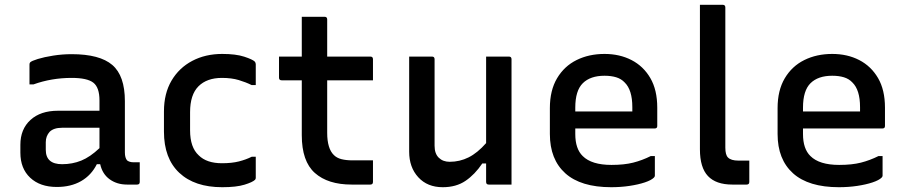

<svg xmlns="http://www.w3.org/2000/svg" viewBox="-20 -770 3790 801"><path d="M501 -348V-134Q501 -112 510 -101Q520 -93 537 -93H563V-11Q563 0 552 0H510Q468 0 437.5 -22Q407 -44 398 -85H384Q361 -39 318.5 -14.5Q276 10 217 10Q147 10 106 -28.5Q65 -67 65 -133V-166Q65 -231 107 -269.5Q149 -308 222 -308H395V-351Q395 -405 369.5 -425Q344 -445 279 -445Q195 -445 120 -418H103V-501Q103 -507 106 -510Q112 -516 138 -524Q164 -532 202 -538Q240 -544 279 -544Q396 -544 448.5 -499Q501 -454 501 -348ZM171 -145Q171 -85 239 -85Q282 -85 319 -100Q356 -115 395 -152V-237H239Q204 -237 187 -220Q171 -202 171 -177Z M907 -545Q964 -545 999 -533.5Q1034 -522 1043 -513Q1047 -508 1047 -502V-415H1030Q1006 -427 976 -436Q946 -445 906 -445Q843 -445 808 -410Q773 -375 773 -302V-226Q773 -155 809 -122Q842 -89 906 -89Q947 -89 976.5 -96.5Q1006 -104 1030 -116H1047V-28Q1047 -23 1044 -20Q1034 -10 1000 0.5Q966 11 907 11Q792 11 728 -49Q664 -109 664 -221V-305Q664 -380 695.5 -433.5Q727 -487 782 -516Q837 -545 907 -545Z M1536 -101V-11Q1536 0 1525 0H1447Q1348 0 1293.5 -48.5Q1239 -97 1239 -206V-435H1155Q1144 -435 1144 -446V-534H1239V-700H1334Q1345 -700 1345 -689V-534H1525Q1536 -534 1536 -523V-435H1345V-216Q1345 -150 1373 -123Q1385 -111 1404.5 -106Q1424 -101 1451 -101Z M1782 -534Q1793 -534 1793 -523V-162Q1793 -129 1810.5 -112Q1828 -95 1856 -95Q1898 -95 1935 -113.5Q1972 -132 2008 -173V-534H2103Q2114 -534 2114 -523V0H2019Q2008 0 2008 -11V-88H1992Q1961 -42 1922 -15.5Q1883 11 1827 11Q1763 11 1725 -30.5Q1687 -72 1687 -137V-534Z M2502 -545Q2565 -545 2614.5 -519.5Q2664 -494 2693 -444.5Q2722 -395 2722 -321V-244Q2722 -234 2711 -234H2380V-211Q2380 -149 2411 -119Q2448 -82 2531 -82Q2584 -82 2621.5 -91.5Q2659 -101 2695 -119H2712V-37Q2712 -33 2708 -29Q2697 -18 2670 -9Q2643 0 2606.5 5.5Q2570 11 2530 11Q2403 11 2338.5 -47Q2274 -105 2274 -211V-319Q2274 -393 2304 -443.5Q2334 -494 2385.5 -519.5Q2437 -545 2502 -545ZM2502 -454Q2443 -454 2411.5 -423Q2380 -392 2380 -321V-305H2618V-323Q2618 -395 2586 -426Q2572 -441 2551 -447.5Q2530 -454 2502 -454Z M3106 -11Q3106 0 3095 0H3035Q2967 0 2933.5 -35.5Q2900 -71 2900 -147V-750H2995Q3006 -750 3006 -739V-154Q3006 -124 3017 -113Q3030 -100 3060 -100H3106Z M3452 -545Q3515 -545 3564.5 -519.5Q3614 -494 3643 -444.5Q3672 -395 3672 -321V-244Q3672 -234 3661 -234H3330V-211Q3330 -149 3361 -119Q3398 -82 3481 -82Q3534 -82 3571.5 -91.5Q3609 -101 3645 -119H3662V-37Q3662 -33 3658 -29Q3647 -18 3620 -9Q3593 0 3556.5 5.5Q3520 11 3480 11Q3353 11 3288.5 -47Q3224 -105 3224 -211V-319Q3224 -393 3254 -443.5Q3284 -494 3335.5 -519.5Q3387 -545 3452 -545ZM3452 -454Q3393 -454 3361.5 -423Q3330 -392 3330 -321V-305H3568V-323Q3568 -395 3536 -426Q3522 -441 3501 -447.5Q3480 -454 3452 -454Z"/></svg>

Font: Recursive Sn Lnr St Med
Style: Regular
Weight: 500
Version: Version 1.085;hotconv 1.1.0;makeotfexe 2.6.0; ttfautohint (v